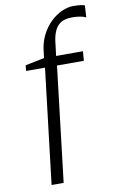

<svg xmlns="http://www.w3.org/2000/svg" viewBox="-106 -882 687 1112"><g transform="rotate(-10 237.0 -325.5)"><path d="M192.5 -590Q197.5 -645.5 219.2 -689Q241 -732.5 272.2 -762.8Q303.5 -793 338.8 -809Q374 -825 406 -825Q439 -825 454.5 -822.2Q470 -819.5 474.5 -817L470.5 -747Q466.5 -749.5 455.8 -753Q445 -756.5 428 -759Q411 -761.5 388 -761.5Q365 -761.5 344.8 -755.8Q324.5 -750 308.5 -735Q292.5 -720 282 -692.5Q271.5 -665 267.5 -621.5L259.5 -557.5H417.5L413 -502H255L175 174H104L184.5 -502H73.5L76.5 -535L188.5 -557.5Z"/></g></svg>

Font: Merriweather 7pt Light
Style: Italic
Weight: 300
Italic angle: -7.8°
Designer: Eben Sorkin
Foundry: Eben Sorkin
Version: Version 2.200;gftools[0.9.31]